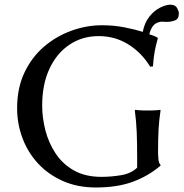

<svg xmlns="http://www.w3.org/2000/svg" viewBox="-20 -808 801 838"><path d="M723.1 -787.6Q745.1 -787.6 752.9 -773.2Q760.7 -758.8 760.7 -749.5Q760.7 -725.1 743.4 -718.8Q726.1 -712.4 708 -712.4Q702.6 -712.4 696.8 -712.9Q690.9 -713.4 687 -713.4Q680.7 -713.4 678.7 -712.4Q658.2 -709 647.2 -693.8Q636.2 -678.7 631.8 -658.2Q648.4 -653.3 657.5 -648.9Q666.5 -644.5 666.5 -644.5L668.9 -641.1Q660.6 -611.8 655.5 -585.2Q650.4 -558.6 647.5 -518.1L635.3 -517.1Q598.6 -577.6 540.5 -614Q482.4 -650.4 410.6 -650.4Q338.9 -650.4 283.2 -613Q227.5 -575.7 195.8 -507.8Q164.1 -439.9 164.1 -346.7Q164.1 -294.4 178 -239.7Q191.9 -185.1 222.4 -138.7Q252.9 -92.3 302.5 -64.2Q352.1 -36.1 422.9 -36.1Q466.3 -36.1 509.3 -43.5Q552.2 -50.8 578.6 -76.2V-124Q578.6 -183.1 576.7 -231.4Q574.7 -279.8 568.4 -325.7L570.3 -328.6Q570.3 -328.6 584 -327.1Q597.7 -325.7 624 -325.7Q652.3 -325.7 666 -327.1Q679.7 -328.6 679.7 -328.6L680.7 -325.7Q674.3 -283.2 672.1 -243.9Q669.9 -204.6 669.9 -145.5V-138.7Q669.9 -130.4 671.4 -113.3Q672.9 -96.2 680.7 -87.9V-85Q627.4 -39.6 559.6 -14.6Q491.7 10.3 398.4 10.3Q318.8 10.3 255.4 -17.6Q191.9 -45.4 147 -93.5Q102.1 -141.6 78.4 -204.3Q54.7 -267.1 54.7 -335.9Q54.7 -423.8 86.7 -491.2Q118.7 -558.6 171.6 -604Q224.6 -649.4 290.8 -673.6Q356.9 -697.8 424.8 -697.8Q477.1 -697.8 523.2 -688.7Q569.3 -679.7 603 -668.9Q610.8 -709 632.1 -735.6Q653.3 -762.2 679.2 -774.9Q705.1 -787.6 723.1 -787.6Z"/></svg>

Font: Kurinto Seri
Style: Regular
Weight: 400
Designer: Kurinto was developed by Clint Goss from a range of fonts that are compatible with the SIL Open Font License Version 1.1
Foundry: Clinton F. Goss
Version: Version 2.196; July 25, 2020